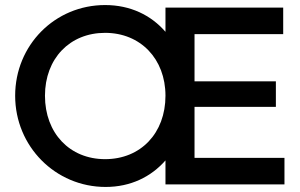

<svg xmlns="http://www.w3.org/2000/svg" viewBox="-20 -730 1189 760"><path d="M398 10C497 10 578 -30 635 -95V0H1106V-105H750V-307H1072V-408H750V-595H1101V-700H635V-604C578 -670 496 -710 396 -710C197 -710 40 -551 40 -351C40 -151 199 10 398 10ZM158 -351C158 -498 256 -600 396 -600C536 -600 635 -497 635 -351C635 -203 537 -100 396 -100C256 -100 158 -203 158 -351Z"/></svg>

Font: MV Cash Medium
Style: Regular
Weight: 500
Designer: Rodrigo Fuenzalida
Foundry: fragTYPE
Version: Version 1.100;Glyphs 3.1.2 (3151)